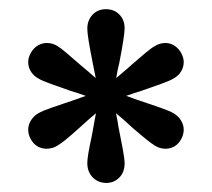

<svg xmlns="http://www.w3.org/2000/svg" viewBox="-20 -822 465 422"><path d="M272.5 -540Q247.1 -563.5 234.9 -573.2Q238.8 -555.2 240.2 -543.9Q245.6 -517.1 249.8 -494.6Q253.9 -472.2 253.9 -462.9Q253.9 -443.8 242.4 -431.9Q231 -419.9 212.9 -419.9Q194.8 -420.4 183.3 -432.6Q171.9 -444.8 171.9 -463.9Q171.9 -478.5 181.6 -522.5Q180.7 -517.6 190.9 -573.2Q176.8 -561.5 153.3 -540Q120.6 -510.3 106.4 -502Q95.7 -495.1 82 -495.1Q71.8 -495.1 62.7 -500.2Q53.7 -505.4 47.9 -515.6Q42 -525.9 42 -537.1Q42 -547.4 47.9 -557.1Q53.7 -566.9 64.5 -573.2Q72.8 -578.1 92.5 -585Q112.3 -591.8 118.2 -593.8Q150.4 -604.5 168.5 -611.3Q148.9 -618.2 135.7 -622.1Q111.8 -630.4 92 -637.5Q72.3 -644.5 64.5 -649.4Q53.7 -655.3 47.9 -664.8Q42 -674.3 42 -685.5Q42 -695.8 47.9 -706.1Q53.7 -716.3 63 -721.9Q72.3 -727.5 83 -727.5Q95.7 -727.5 106.4 -720.7Q113.8 -716.3 127.2 -704.8Q140.6 -693.4 156.2 -679.7Q165.5 -671.9 174.1 -664.6Q182.6 -657.2 190.4 -650.4Q188.5 -660.2 186.8 -668.7Q185.1 -677.2 183.6 -684.6Q171.9 -743.2 171.9 -758.8Q171.9 -777.3 183.3 -789.6Q194.8 -801.8 212.9 -801.8Q231 -801.8 242.4 -790Q253.9 -778.3 253.9 -759.8Q253.9 -743.7 242.2 -683.6Q238.8 -671.4 235.4 -650.4Q262.2 -672.9 270.5 -680.7Q286.1 -694.3 299.6 -705.6Q313 -716.8 320.3 -720.7Q331.1 -727.5 343.8 -727.5Q354 -727.5 363 -721.9Q372.1 -716.3 377.9 -706.1Q383.8 -695.8 383.8 -685.5Q383.8 -674.3 377.9 -664.8Q372.1 -655.3 361.3 -649.4Q353.5 -644.5 333.7 -637.5Q314 -630.4 290 -622.1Q276.9 -618.2 257.3 -611.3Q275.4 -604.5 307.6 -593.8Q313.5 -591.8 333.3 -585Q353 -578.1 361.3 -573.2Q372.1 -566.9 377.9 -557.1Q383.8 -547.4 383.8 -537.1Q383.8 -525.9 377.9 -515.6Q372.1 -505.4 363.3 -500.2Q354.5 -495.1 343.8 -495.1Q331.1 -495.1 320.3 -502Q308.1 -509.3 272.5 -540Z"/></svg>

Font: Reddit Sans Chocolate
Style: Bold
Weight: 700
Designer: Stephen Hutchings
Foundry: Reddit
Version: Version 1.011